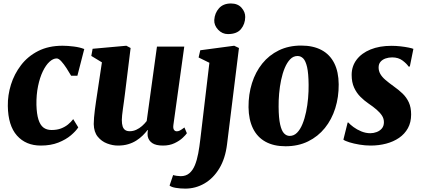

<svg xmlns="http://www.w3.org/2000/svg" viewBox="-20 -827 2428 1104"><path d="M214.5 10Q128.5 10 77.5 -47.5Q26.5 -105 25 -217.5Q24 -279.5 43 -340.5Q62 -401.5 100.8 -452.2Q139.5 -503 199.2 -533.5Q259 -564 339.5 -564Q369 -564 404.5 -559.5Q440 -555 464.5 -545L425 -391.5H389Q377.5 -411.5 362.5 -434.8Q347.5 -458 332.5 -474.5Q317.5 -491 306 -491Q285.5 -491 264.5 -471.8Q243.5 -452.5 226.2 -416.8Q209 -381 198.8 -331.8Q188.5 -282.5 189.5 -223.5Q191 -171.5 201 -139.8Q211 -108 229.5 -93.8Q248 -79.5 276.5 -79.5Q307.5 -79.5 330.5 -88.2Q353.5 -97 370.8 -111Q388 -125 401 -142L430 -94.5Q416.5 -73.5 387.8 -49Q359 -24.5 315.5 -7.2Q272 10 214.5 10Z M658 10Q627.5 10 595.8 -2Q564 -14 542 -41Q520 -68 519 -113.5Q519 -130.5 520.8 -151.5Q522.5 -172.5 525.5 -195.5Q528.5 -218.5 532 -242.5Q535.5 -266.5 539 -289L566 -468.5L505 -505.5L512.5 -546.5L706.5 -564L731 -551L698.5 -288Q696 -266.5 692.8 -244.2Q689.5 -222 686.8 -201.5Q684 -181 682.2 -164.5Q680.5 -148 680.5 -137.5Q680.5 -114.5 685.2 -100.2Q690 -86 700 -79.2Q710 -72.5 726 -72.5Q745.5 -72.5 763.5 -80.8Q781.5 -89 796.8 -102.5Q812 -116 823.5 -131L882.5 -559H1039.5L977 -108.5Q974.5 -89.5 980.2 -80.8Q986 -72 996.5 -72Q1005.5 -72 1014.2 -76.5Q1023 -81 1040.5 -94L1054.5 -61Q1048.5 -51.5 1030.5 -34.5Q1012.5 -17.5 983.8 -3.8Q955 10 917 10Q876.5 10 855.5 -4.2Q834.5 -18.5 829.5 -43Q829 -46 828.8 -50.2Q828.5 -54.5 828.5 -59.2Q828.5 -64 829.2 -69Q830 -74 830.5 -78.5L828.5 -79.5Q816.5 -63.5 800.5 -47.8Q784.5 -32 763.8 -18.8Q743 -5.5 717 2.2Q691 10 658 10Z M1285.5 2.5Q1275.5 84.5 1241 141.5Q1206.5 198.5 1155.5 228Q1104.5 257.5 1045.5 257.5Q1016.5 257.5 991 253.2Q965.5 249 955 240L975.5 179.5Q982.5 182 996 184Q1009.5 186 1019 186Q1049 186 1068.8 169.2Q1088.5 152.5 1100.5 123.2Q1112.5 94 1119.8 55.2Q1127 16.5 1132 -27.5L1184 -466L1122 -496.5L1131.5 -538L1326.5 -564L1354 -551ZM1290.5 -631Q1258 -631 1234.2 -656.2Q1210.5 -681.5 1212 -712Q1214.5 -751.5 1239 -779.2Q1263.5 -807 1308 -807Q1347 -807 1368.8 -782.5Q1390.5 -758 1390 -729Q1389.5 -689 1365.8 -660Q1342 -631 1290.5 -631Z M1711.5 -565Q1780.5 -565 1828.5 -539.5Q1876.5 -514 1901.8 -464Q1927 -414 1927.5 -342Q1928 -269 1907.8 -204.5Q1887.5 -140 1848 -91Q1808.5 -42 1751.5 -14Q1694.5 14 1621.5 14Q1554 14 1506.8 -12Q1459.5 -38 1434.8 -88.2Q1410 -138.5 1409 -210.5Q1408.5 -284.5 1428.8 -348.8Q1449 -413 1488 -461.5Q1527 -510 1583.5 -537.5Q1640 -565 1711.5 -565ZM1691 -505Q1666.5 -505 1648.5 -486.2Q1630.5 -467.5 1617.5 -436.5Q1604.5 -405.5 1596.5 -367.2Q1588.5 -329 1585 -289Q1581.5 -249 1582 -213Q1582.5 -148 1590.8 -111.5Q1599 -75 1613.2 -60.2Q1627.5 -45.5 1645.5 -45.5Q1670 -45.5 1688.2 -64Q1706.5 -82.5 1719.2 -113.8Q1732 -145 1740 -183.5Q1748 -222 1751.5 -262.2Q1755 -302.5 1754.5 -339Q1754 -405 1745.8 -441Q1737.5 -477 1723.5 -491Q1709.5 -505 1691 -505Z M2336.5 -444.5H2329Q2319.5 -460 2295.2 -478.5Q2271 -497 2235 -497Q2214.5 -497 2196.8 -490.8Q2179 -484.5 2168 -471.8Q2157 -459 2157 -439Q2157 -419 2166.8 -401.8Q2176.5 -384.5 2196 -367.8Q2215.5 -351 2244 -330.5Q2272.5 -310.5 2295 -288.8Q2317.5 -267 2330.8 -238.2Q2344 -209.5 2344 -168.5Q2344 -123.5 2325.5 -90Q2307 -56.5 2274.5 -34.2Q2242 -12 2200 -1Q2158 10 2111 10Q2079.5 10 2046.8 4.5Q2014 -1 1989 -8.8Q1964 -16.5 1954.5 -24L1979 -122.5H1983Q1993 -111 2012.5 -96.5Q2032 -82 2057.5 -71.5Q2083 -61 2110 -61Q2128 -61 2146 -67.8Q2164 -74.5 2175.8 -88.5Q2187.5 -102.5 2187.5 -124.5Q2187.5 -145 2176.5 -162Q2165.5 -179 2145.8 -196.2Q2126 -213.5 2098.5 -232Q2075 -248 2052.8 -270Q2030.5 -292 2016.2 -323Q2002 -354 2002 -396.5Q2002 -446 2030.5 -483.8Q2059 -521.5 2110.5 -542.5Q2162 -563.5 2230.5 -563.5Q2257.5 -563.5 2283.5 -560.5Q2309.5 -557.5 2329.2 -553.5Q2349 -549.5 2357 -546Z"/></svg>

Font: Merriweather 28pt Black
Style: Italic
Weight: 900
Italic angle: -7.8°
Version: Version 2.101